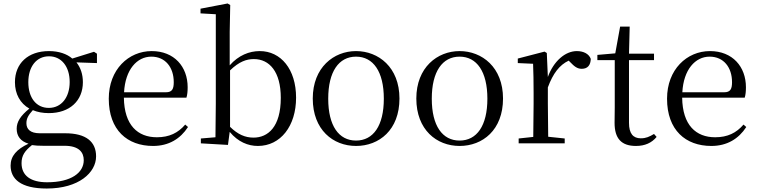

<svg xmlns="http://www.w3.org/2000/svg" viewBox="-20 -825 4357 1105"><path d="M261 -204C188 -204 143 -263 143 -352C143 -442 190 -501 262 -501C333 -501 381 -443 381 -353C381 -264 333 -204 261 -204ZM261 -174C381 -174 457 -245 457 -352C457 -397 444 -436 420 -466L538 -462V-516L521 -527L396 -488C365 -515 318 -531 262 -531C141 -531 66 -460 66 -352C66 -284 96 -230 149 -200C97 -158 76 -123 76 -84C76 -42 98 -12 144 2C76 34 41 73 41 128C41 205 99 260 249 260C434 260 533 168 533 75C533 -9 476 -58 355 -58H209C154 -58 132 -82 132 -116C132 -144 144 -163 169 -191C195 -180 226 -174 261 -174ZM164 10C183 13 202 14 228 14H351C435 14 462 52 462 97C462 169 390 224 251 224C157 224 104 186 104 114C104 70 123 43 164 10Z M861 15C951 15 1018 -26 1062 -94L1046 -108C1005 -60 954 -35 883 -35C773 -35 695 -104 693 -263H1053C1058 -279 1060 -299 1060 -323C1060 -441 983 -531 853 -531C720 -531 606 -425 606 -257C606 -76 713 15 861 15ZM694 -294C701 -424 768 -499 851 -499C932 -499 980 -437 980 -352C980 -312 970 -294 935 -294Z M1464 15C1595 15 1684 -100 1684 -263C1684 -427 1596 -531 1475 -531C1415 -531 1353 -507 1302 -449V-641L1305 -796L1290 -805L1134 -775V-748L1222 -743V-229C1222 -174 1221 -91 1220 -35L1136 -28V0L1292 9L1302 -66C1350 -8 1408 15 1464 15ZM1304 -420C1357 -471 1399 -485 1441 -485C1531 -485 1596 -412 1596 -262C1596 -94 1522 -33 1439 -33C1391 -33 1349 -51 1304 -95Z M2029 15C2162 15 2279 -77 2279 -258C2279 -438 2158 -531 2029 -531C1901 -531 1780 -437 1780 -258C1780 -78 1897 15 2029 15ZM2029 -16C1930 -16 1869 -101 1869 -257C1869 -413 1930 -499 2029 -499C2128 -499 2189 -413 2189 -257C2189 -101 2128 -16 2029 -16Z M2625 15C2758 15 2875 -77 2875 -258C2875 -438 2754 -531 2625 -531C2497 -531 2376 -437 2376 -258C2376 -78 2493 15 2625 15ZM2625 -16C2526 -16 2465 -101 2465 -257C2465 -413 2526 -499 2625 -499C2724 -499 2785 -413 2785 -257C2785 -101 2724 -16 2625 -16Z M3048 0H3230V-28L3135 -38L3133 -229V-322C3163 -403 3200 -451 3253 -476L3262 -467C3285 -443 3302 -429 3328 -429C3363 -429 3379 -451 3380 -486C3370 -515 3338 -531 3300 -531C3233 -531 3166 -473 3133 -382L3127 -520L3114 -528L2960 -488V-462L3048 -458C3050 -408 3051 -358 3051 -289V-229L3049 -37L2965 -28V0Z M3640 15C3692 15 3731 -3 3759 -37L3744 -54C3717 -38 3698 -29 3668 -29C3624 -29 3600 -56 3600 -118V-479H3744V-516H3600L3604 -672H3549L3521 -518L3418 -509V-479H3518V-207C3518 -171 3517 -150 3517 -118C3517 -28 3556 15 3640 15Z M4074 15C4164 15 4231 -26 4275 -94L4259 -108C4218 -60 4167 -35 4096 -35C3986 -35 3908 -104 3906 -263H4266C4271 -279 4273 -299 4273 -323C4273 -441 4196 -531 4066 -531C3933 -531 3819 -425 3819 -257C3819 -76 3926 15 4074 15ZM3907 -294C3914 -424 3981 -499 4064 -499C4145 -499 4193 -437 4193 -352C4193 -312 4183 -294 4148 -294Z"/></svg>

Font: Harano Aji Mincho K1
Style: Regular
Weight: 400
Foundry: Masamichi Hosoda
Version: HaranoAjiMinchoK1-Regular version 20230610;ttx 4.39.4